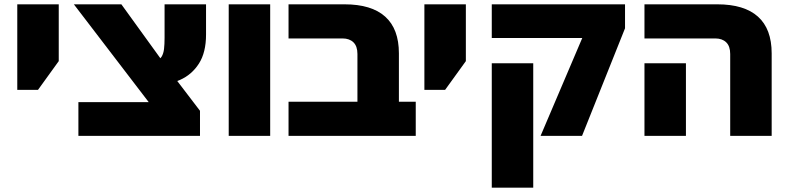

<svg xmlns="http://www.w3.org/2000/svg" viewBox="-20 -629 3658 889"><path d="M60 -213V-609H252V-346L156 -213Z M788 0 322 -609H542L761 -306L906 -116ZM343 0V-156H856L906 -116V0ZM694 -235 654 -340Q684 -340 702 -346.5Q720 -353 728.5 -367Q737 -381 739.5 -402.5Q742 -424 742 -454V-609H934V-469Q934 -386 901 -334.5Q868 -283 813.5 -259Q759 -235 694 -235Z M1039 0V-609H1231V0Z M1635 0V-379Q1635 -415 1616.5 -433Q1598 -451 1566 -451H1316V-609H1575Q1700 -609 1763.5 -552Q1827 -495 1827 -382V0ZM1316 0V-158H1905V0Z M1945 -213V-609H2137V-346L2041 -213Z M2483 0 2676 -453H2257V-609H2874V-498L2675 0ZM2257 240V-336H2449V240Z M3361 0V-379Q3361 -415 3342.5 -433Q3324 -451 3292 -451H2964V-609H3301Q3426 -609 3489.5 -552Q3553 -495 3553 -382V0ZM2964 0V-336H3156V0Z"/></svg>

Font: Noto Sans Hebrew Black
Style: Regular
Weight: 900
Designer: Monotype Design Team
Foundry: Monotype Imaging Inc.
Version: Version 2.003